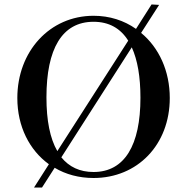

<svg xmlns="http://www.w3.org/2000/svg" viewBox="-20 -786 841 864"><path d="M662 -766 592 -656C538 -694 473 -715 401 -715C204 -715 58 -555 58 -345C58 -216 113 -110 200 -47L133 58H169L226 -31C276 -1 336 15 401 15C598 15 744 -134 744 -345C744 -467 695 -572 615 -638L696 -764ZM401 -12C339 -12 291 -35 256 -78L573 -573C599 -516 612 -440 612 -346C612 -133 541 -12 401 -12ZM189 -348C189 -566 259 -688 401 -688C470 -688 522 -659 557 -603L238 -106C205 -163 189 -244 189 -348Z"/></svg>

Font: Sprat Medium
Style: Regular
Weight: 500
Designer: Ethan Nakache
Foundry: Collletttivo
Version: Version 2.000;Glyphs 3.2 (3217)